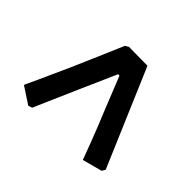

<svg xmlns="http://www.w3.org/2000/svg" viewBox="-109 -613 689 689"><g transform="rotate(-45 236.0 -268.5)"><path d="M73 -57 251 -133 443 -215 444 -310 436 -323C436 -323 316 -374 246 -405C169 -439 81 -480 81 -480L39 -416L44 -401C44 -401 132 -363 209 -329L347 -268V-261L222 -211C144 -178 40 -140 40 -140L60 -65Z"/></g></svg>

Font: Alegreya SC
Style: Bold
Weight: 700
Designer: Juan Pablo del Peral
Foundry: Huerta Tipografica
Version: Version 2.007;PS 002.007;hotconv 1.0.88;makeotf.lib2.5.64775